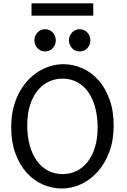

<svg xmlns="http://www.w3.org/2000/svg" viewBox="-20 -1106 753 1139"><path d="M654.3 -361.3Q654.3 -273.4 628.2 -204.1Q602.1 -134.8 558.8 -86.7Q515.6 -38.6 460.4 -13.2Q405.3 12.2 346.7 12.2Q287.6 12.2 233.4 -11.7Q179.2 -35.6 137.7 -82Q96.2 -128.4 71.3 -196Q46.4 -263.7 46.4 -351.6Q46.4 -410.2 58.3 -460.4Q70.3 -510.7 91.6 -552.2Q112.8 -593.8 142.1 -626Q171.4 -658.2 205.8 -680.2Q240.2 -702.1 278.6 -713.6Q316.9 -725.1 356.4 -725.1Q414.6 -725.1 468.5 -701.2Q522.5 -677.2 563.7 -630.9Q605 -584.5 629.6 -516.8Q654.3 -449.2 654.3 -361.3ZM559.1 -349.1Q559.1 -416.5 544.2 -470.5Q529.3 -524.4 502 -562Q474.6 -599.6 436.3 -619.6Q397.9 -639.6 351.6 -639.6Q305.2 -639.6 266.6 -620.4Q228 -601.1 200.2 -565.2Q172.4 -529.3 157 -478.3Q141.6 -427.2 141.6 -363.8Q141.6 -296.9 156.5 -243.2Q171.4 -189.5 199 -151.6Q226.6 -113.8 265.1 -93.5Q303.7 -73.2 351.6 -73.2Q396.5 -73.2 434.6 -92Q472.7 -110.8 500.2 -146.2Q527.8 -181.6 543.5 -232.9Q559.1 -284.2 559.1 -349.1ZM184.1 -866.7Q184.1 -880.4 189 -892.3Q193.8 -904.3 202.4 -913.3Q210.9 -922.4 222.4 -927.5Q233.9 -932.6 247.6 -932.6Q261.2 -932.6 272.9 -927.5Q284.7 -922.4 293 -913.3Q301.3 -904.3 306.2 -892.3Q311 -880.4 311 -866.7Q311 -853 306.2 -841.1Q301.3 -829.1 293 -820.1Q284.7 -811 272.9 -805.9Q261.2 -800.8 247.6 -800.8Q233.9 -800.8 222.4 -805.9Q210.9 -811 202.4 -820.1Q193.8 -829.1 189 -841.1Q184.1 -853 184.1 -866.7ZM389.2 -866.7Q389.2 -880.4 394 -892.3Q398.9 -904.3 407.5 -913.3Q416 -922.4 427.5 -927.5Q439 -932.6 452.6 -932.6Q466.3 -932.6 478 -927.5Q489.7 -922.4 498 -913.3Q506.3 -904.3 511.2 -892.3Q516.1 -880.4 516.1 -866.7Q516.1 -853 511.2 -841.1Q506.3 -829.1 498 -820.1Q489.7 -811 478 -805.9Q466.3 -800.8 452.6 -800.8Q439 -800.8 427.5 -805.9Q416 -811 407.5 -820.1Q398.9 -829.1 394 -841.1Q389.2 -853 389.2 -866.7ZM167 -1086.4H533.2V-1013.2H167Z"/></svg>

Font: Andika Viet
Style: Regular
Weight: 400
Designer: Victor Gaultney, Annie Olsen, Julie Remington, Don Collingsworth, Eric Hays, Becca Hirsbrunner
Foundry: SIL International
Version: Version 5.000